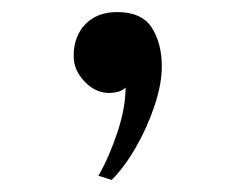

<svg xmlns="http://www.w3.org/2000/svg" viewBox="-20 -162 390 318"><path d="M248 -52Q248 -23 236 13Q224 49 205 82Q186 115 165 136L143 129Q160 100 174 58.5Q188 17 188 -17Q183 -12 175.5 -10Q168 -8 161 -8Q138 -8 120 -27Q102 -46 102 -69Q102 -102 121.5 -122Q141 -142 174 -142Q215 -142 231.5 -116Q248 -90 248 -52Z"/></svg>

Font: Kaisei HarunoUmi Medium
Style: Regular
Weight: 500
Designer: Font-Kai, 金井和夫
Foundry: KAZUO KANAI
Version: Version 5.003